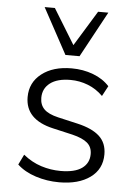

<svg xmlns="http://www.w3.org/2000/svg" viewBox="-54 -792 586 841"><g transform="rotate(5 239.0 -371.5)"><path d="M238 8Q184 8 134.5 -8Q85 -24 53 -54L75 -99Q112 -69 154 -55.5Q196 -42 240 -42Q302 -42 333.5 -64.5Q365 -87 365 -127Q365 -158 344 -176Q323 -194 278 -205L191 -225Q68 -253 68 -352Q68 -416 118 -455Q168 -494 250 -494Q300 -494 344 -477.5Q388 -461 416 -430L392 -385Q363 -414 326 -428.5Q289 -443 249 -443Q191 -443 159.5 -419Q128 -395 128 -354Q128 -323 147 -304Q166 -285 209 -275L296 -255Q361 -240 393 -210.5Q425 -181 425 -131Q425 -66 374 -29Q323 8 238 8ZM217 -550 108 -751H153L248 -596L343 -751H388L279 -550Z"/></g></svg>

Font: Nunito Sans Light
Style: Regular
Weight: 300
Designer: Vernon Adams
Foundry: Vernon Adams
Version: Version 3.101; ttfautohint (v1.8.4.7-5d5b);gftools[0.9.27]